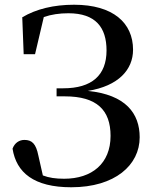

<svg xmlns="http://www.w3.org/2000/svg" viewBox="-20 -773 648 811"><path d="M281 18C466 18 570 -76 570 -193C570 -294 511 -373 351 -389C481 -410 542 -479 542 -563C542 -676 458 -753 293 -753C207 -753 133 -735 74 -700L80 -544H128L165 -701C197 -712 231 -717 269 -717C384 -717 430 -657 430 -560C430 -455 368 -400 247 -400H219V-366H254C389 -366 447 -308 447 -199C447 -82 368 -18 251 -18C215 -18 187 -22 161 -32L142 -116C132 -166 115 -182 83 -182C62 -182 42 -170 33 -145C49 -44 123 18 281 18Z"/></svg>

Font: Noto Serif CJK SC SemiBold
Style: Regular
Weight: 600
Designer: Ryoko NISHIZUKA 西塚涼子 (kana & ideographs); Frank Grießhammer (Latin, Greek & Cyrillic); Wenlong ZHANG 张文龙 (bopomofo); San
Foundry: Adobe
Version: Version 2.001;hotconv 1.1.0;makeotfexe 2.6.0